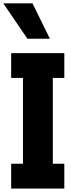

<svg xmlns="http://www.w3.org/2000/svg" viewBox="-44 -1089 424 1143"><path d="M-24.4 -1069.3H149.4L252.9 -858.4H119.1ZM22.5 33.2V-114.3H92.8V-625H22.5V-772.5H338.9V-625H270.5V-114.3H338.9V33.2Z"/></svg>

Font: GenEi M Gothic v2 Heavy
Style: Regular
Weight: 800
Version: Version 2.0